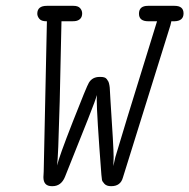

<svg xmlns="http://www.w3.org/2000/svg" viewBox="-20 -631 650 659"><path d="M108 -584Q108 -611 141 -611H232Q248 -611 255 -603Q262 -595 262 -585Q262 -564 241 -559Q236 -558 226 -558H191L185 -284L180 -127L178 -88L176 -63Q182 -91 230 -213.5Q278 -336 285 -347Q297 -367 322 -367H325Q332 -367 337.5 -365.5Q343 -364 346.5 -359.5Q350 -355 352 -351Q354 -347 355.5 -338.5Q357 -330 357 -324.5Q357 -319 358 -307Q359 -295 359 -289Q370 -125 370 -92Q370 -84 369.5 -74Q369 -64 369 -61L376 -92L418 -231L519 -558H489Q457 -558 457 -584Q457 -611 488 -611H579Q610 -611 610 -585Q610 -559 579 -558H569H568Q568 -557 567.5 -555Q567 -553 566.5 -551Q566 -549 565 -544.5Q564 -540 562 -535L402 -22Q394 8 362 8H361Q346 8 338.5 0Q331 -8 330 -13.5Q329 -19 328 -31Q312 -239 312 -291L313 -305Q307 -282 203 -24Q190 8 160 8H158Q129 8 129 -23Q129 -26 129.5 -32.5Q130 -39 130 -42L141 -558H139Q122 -558 115 -566.5Q108 -575 108 -584Z"/></svg>

Font: CMU Typewriter Text
Style: LightOblique
Weight: 200
Italic angle: -9.46001°
Version: Version 0.7.0